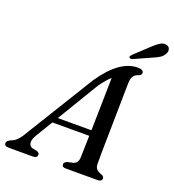

<svg xmlns="http://www.w3.org/2000/svg" viewBox="-184 -1019 1037 1141"><g transform="rotate(20 334.5 -448.5)"><path d="M128.5 -122.5Q109.5 -90.5 113.2 -70.2Q117 -50 137 -44.5L164.5 -39.5Q181 -33.5 181 -21Q181 0 153 0H1.5Q-27 0 -27 -19.5Q-27 -35 1.5 -47Q37.5 -57.5 75.5 -126.5L335.5 -549Q392.5 -632 448 -671Q503.5 -710 559.5 -710Q579.5 -710 588 -704.2Q596.5 -698.5 596.5 -689.5Q596.5 -675.5 579 -669Q559.5 -664 548.8 -648.8Q538 -633.5 537.5 -604.5Q537 -583 536.2 -542.5Q535.5 -502 534.8 -450.5Q534 -399 533 -344.2Q532 -289.5 531.2 -239Q530.5 -188.5 530 -149.8Q529.5 -111 530 -92.5Q530 -70 539.5 -58.8Q549 -47.5 574.5 -38.5Q590 -32 590 -20Q590 0 562 0H359.5Q337.5 0 337.5 -18Q337.5 -32 358 -39.5L392 -47Q422 -55 423 -93Q424.5 -136 426.5 -230H193.5ZM372 -526 215 -265.5H427.5Q428.5 -324.5 430 -387.2Q431.5 -450 432.5 -506Q433.5 -562 434 -599.5Q422 -588.5 406.5 -570.8Q391 -553 372 -526ZM589 -852Q613 -875 633 -887.5Q653 -900 673 -895.5Q690 -891.5 694.5 -876.8Q699 -862 691 -847.5Q682 -829 664.5 -817.5Q647 -806 622 -796L513 -747Q506.5 -744.5 500.2 -745Q494 -745.5 491.5 -749.5Q489 -754 492.5 -759.2Q496 -764.5 501 -769.5Z"/></g></svg>

Font: Fraunces 9pt
Style: Italic
Weight: 400
Italic angle: -16°
Version: Version 1.000;[b76b70a41]